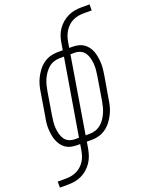

<svg xmlns="http://www.w3.org/2000/svg" viewBox="-196 -822 866 1114"><g transform="rotate(-20 237.5 -265.0)"><path d="M-25 205V168H25Q42 168 58.5 165Q75 162 91 154.5Q107 147 120.5 135Q134 123 143.5 108Q153 93 158 77Q163 61 166 44L172 8H153Q134 8 116 4Q98 0 83.5 -10Q69 -20 59 -34Q49 -48 42.5 -64.5Q36 -81 33 -99Q30 -117 29 -135.5Q28 -154 30 -173Q32 -192 36 -210L59 -350Q62 -373 68 -395Q74 -417 84.5 -438Q95 -459 109.5 -478Q124 -497 143.5 -511Q163 -525 185.5 -531.5Q208 -538 230 -538H263L270 -580Q273 -601 280 -621.5Q287 -642 299.5 -660.5Q312 -679 329.5 -694Q347 -709 367 -718.5Q387 -728 408 -731.5Q429 -735 450 -735H500V-698H450Q433 -698 416.5 -695Q400 -692 384 -684.5Q368 -677 355 -665Q342 -653 332.5 -638Q323 -623 317.5 -607Q312 -591 309 -574L303 -538H322Q341 -538 359 -534Q377 -530 391.5 -520Q406 -510 416.5 -496Q427 -482 433 -465.5Q439 -449 442 -431Q445 -413 446 -394.5Q447 -376 445 -357Q443 -338 440 -320L416 -180Q413 -157 407 -135Q401 -113 390.5 -92Q380 -71 365.5 -52Q351 -33 331.5 -19Q312 -5 290 1.5Q268 8 245 8H213L206 50Q202 71 195 91.5Q188 112 175.5 130.5Q163 149 146 164Q129 179 108.5 188.5Q88 198 67 201.5Q46 205 25 205ZM153 -29H178L257 -501H230Q212 -501 194 -495Q176 -489 161.5 -476.5Q147 -464 136 -448Q125 -432 117.5 -415Q110 -398 105.5 -380Q101 -362 98 -344L75 -204Q72 -185 70 -166Q68 -147 69.5 -128.5Q71 -110 75.5 -92Q80 -74 90 -59Q100 -44 117 -36.5Q134 -29 153 -29ZM219 -29H245Q263 -29 281 -35Q299 -41 314 -53.5Q329 -66 339.5 -82Q350 -98 357.5 -115Q365 -132 369.5 -150Q374 -168 377 -186L400 -326Q403 -345 405 -364Q407 -383 405.5 -401.5Q404 -420 399.5 -438Q395 -456 385 -471Q375 -486 358 -493.5Q341 -501 322 -501H297Z"/></g></svg>

Font: Iosevka Slab Extralight
Style: Italic
Weight: 200
Italic angle: -9°
Monospace: yes
Designer: Belleve Invis
Foundry: Belleve Invis
Version: Version 11.1.1; ttfautohint (v1.8.3)